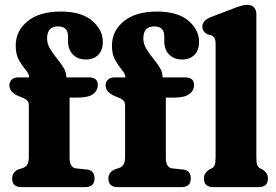

<svg xmlns="http://www.w3.org/2000/svg" viewBox="-20 -769 1136 789"><path d="M266 -121.5Q266 -80 292.5 -77L336 -72.5Q353.5 -71 361 -61Q368.5 -51 368.5 -36Q368.5 0 329.5 0H69Q30 0 30 -35Q30 -63.5 60 -74.5L72.5 -78Q84.5 -82 91.5 -92.2Q98.5 -102.5 98.5 -123V-335Q98.5 -348 92.8 -354.8Q87 -361.5 69.5 -369L56.5 -374Q18.5 -390 18.5 -418.5Q18.5 -433 28.2 -442Q38 -451 55 -451H100Q99.5 -465.5 85.8 -481.5Q72 -497.5 58.2 -521.2Q44.5 -545 44.5 -581.5Q44.5 -641.5 93 -681.5Q141.5 -721.5 230 -721.5Q314 -721.5 358.2 -684.2Q402.5 -647 402.5 -597Q402.5 -562 383.2 -543.2Q364 -524.5 334 -524.5Q299.5 -524.5 279.5 -545Q259.5 -565.5 259.5 -600.5V-620Q259.5 -660.5 218.5 -660.5Q173.5 -660.5 173.5 -611Q173.5 -589 185.5 -569Q197.5 -549 213 -530Q228.5 -511 240.5 -492Q252.5 -473 252.5 -452.5V-451H344.5Q382 -451 382 -420Q382 -397.5 363 -382.8Q344 -368 300 -368H266ZM661.5 -121.5Q661.5 -80 688 -77L731.5 -72.5Q749 -71 756.5 -61Q764 -51 764 -36Q764 0 725 0H464.5Q425.5 0 425.5 -35Q425.5 -63.5 455.5 -74.5L468 -78Q480 -82 487 -92.2Q494 -102.5 494 -123V-335Q494 -348 488.2 -354.8Q482.5 -361.5 465 -369L452 -374Q414 -390 414 -418.5Q414 -433 423.8 -442Q433.5 -451 450.5 -451H495.5Q495 -465.5 481.2 -481.5Q467.5 -497.5 453.8 -521.2Q440 -545 440 -581.5Q440 -641.5 488.5 -681.5Q537 -721.5 625.5 -721.5Q709.5 -721.5 753.8 -684.2Q798 -647 798 -597Q798 -562 778.8 -543.2Q759.5 -524.5 729.5 -524.5Q695 -524.5 675 -545Q655 -565.5 655 -600.5V-620Q655 -660.5 614 -660.5Q569 -660.5 569 -611Q569 -589 581 -569Q593 -549 608.5 -530Q624 -511 636 -492Q648 -473 648 -452.5V-451H740Q777.5 -451 777.5 -420Q777.5 -397.5 758.5 -382.8Q739.5 -368 695.5 -368H661.5ZM1033.5 -710.5V-121.5Q1033.5 -99 1037.2 -90.2Q1041 -81.5 1049 -77L1059 -72.5Q1069.5 -65.5 1075.2 -57Q1081 -48.5 1081 -35.5Q1081 0 1042 0H857Q818 0 818 -35.5Q818 -48.5 823.8 -57Q829.5 -65.5 840 -72.5L850 -77Q858 -81.5 862 -90.2Q866 -99 866 -121.5V-586Q866 -605.5 861.2 -613Q856.5 -620.5 847.5 -624.5L833.5 -627.5Q811.5 -639 811.5 -659.5Q811.5 -685 846 -698.5L935 -732.5Q957.5 -741.5 971.2 -745.2Q985 -749 998.5 -749Q1015 -749 1024.2 -738.2Q1033.5 -727.5 1033.5 -710.5Z"/></svg>

Font: Fraunces 72pt S100
Style: Bold
Weight: 700
Version: Version 1.000; ttfautohint (v1.8.3)